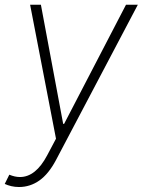

<svg xmlns="http://www.w3.org/2000/svg" viewBox="-33 -565 588 790"><path d="M-13.5 191.8 5.3 153.8Q28.4 163.4 49 163.4Q114 163.4 161.2 73.9L197.4 5.7L90.9 -545.5H135.3L226.9 -55.4H230.8L485.4 -545.5H534.1L197.8 92.7Q167.3 150.6 129.1 177.6Q90.9 204.5 45.1 204.5Q28.8 204.5 13.7 201Q-1.4 197.4 -13.5 191.8Z"/></svg>

Font: Inter P Extra Light
Style: Italic
Weight: 200
Italic angle: 9.39999°
Designer: Rasmus Andersson
Foundry: rsms
Version: Version 3.018;git-588b23468